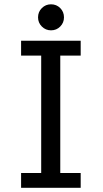

<svg xmlns="http://www.w3.org/2000/svg" viewBox="-20 -894 490 914"><path d="M364.1 -629.4H266.9V-70.6H364.1V0H80.4V-70.6H176.1V-629.4H80.4V-700H364.1ZM222.9 -749.6Q197.3 -749.6 179.2 -767.7Q161.1 -785.8 161.1 -811.3Q161.1 -837.6 179.2 -855.5Q197.3 -873.5 222.8 -873.5Q248.9 -873.5 266.8 -855.5Q284.6 -837.6 284.6 -811.3Q284.6 -785.8 266.7 -767.7Q248.9 -749.6 222.9 -749.6Z"/></svg>

Font: League Mono Thin Condensed
Style: Regular
Weight: 100
Width: 1
Designer: Tyler Finck
Foundry: The League of Moveable Type / Tyler Finck
Version: Version 2.300;RELEASE